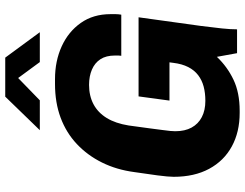

<svg xmlns="http://www.w3.org/2000/svg" viewBox="-121 -804 935 733"><g transform="rotate(-90 346.5 -437.5)"><path d="M282 10Q209 10 154 -20Q99 -50 68.5 -106.5Q38 -163 38 -242Q38 -262 43.5 -304Q49 -346 56 -392Q65 -460 92.5 -515.5Q120 -571 163 -611.5Q206 -652 263.5 -673.5Q321 -695 392 -695H411Q480 -695 536 -669.5Q592 -644 625.5 -596.5Q659 -549 659 -483Q659 -473 659 -463.5Q659 -454 657 -442H500Q501 -447 501 -452.5Q501 -458 501 -466Q501 -500 487 -521.5Q473 -543 447.5 -554Q422 -565 389 -565Q347 -565 315 -548Q283 -531 262.5 -497.5Q242 -464 234 -414Q227 -365 223 -333.5Q219 -302 216.5 -283.5Q214 -265 213 -254.5Q212 -244 212 -236Q212 -199 226 -173.5Q240 -148 266 -134.5Q292 -121 328 -121Q358 -121 382.5 -127.5Q407 -134 426 -148.5Q445 -163 457 -186.5Q469 -210 473 -243L475 -258H329L345 -376H647L614 -138Q608 -92 604.5 -58Q601 -24 601 0H510L496 -77Q458 -37 408.5 -13.5Q359 10 290 10ZM216 -753 344 -885H493L590 -753H476L401 -855H435L330 -753Z"/></g></svg>

Font: Chivo Medium
Style: Bold Italic
Weight: 700
Italic angle: -8.05°
Version: Version 2.002